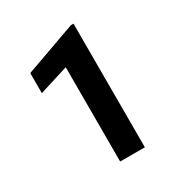

<svg xmlns="http://www.w3.org/2000/svg" viewBox="-167 -835 908 958"><g transform="rotate(-30 287.0 -356.0)"><path d="M391.9 0H249.6V-543.3L81.7 -491V-606.5L376.6 -712.2H391.9Z"/></g></svg>

Font: Heebo
Style: Regular
Weight: 400
Designer: Oded Ezer
Foundry: Ezer Type House
Version: Version 3.100